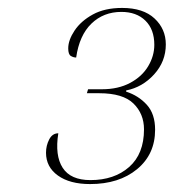

<svg xmlns="http://www.w3.org/2000/svg" viewBox="-20 -844 438 484"><path d="M207 -380Q156 -380 126 -401.5Q96 -423 96 -459Q96 -477 104 -492.5Q112 -508 127 -508Q118 -452 138 -421Q158 -390 208 -390Q268 -390 305.5 -423Q343 -456 343 -518Q343 -557 316.5 -583Q290 -609 230 -609H199L202 -619H237Q278 -619 308 -635Q338 -651 353.5 -677Q369 -703 369 -731Q369 -770 346.5 -792Q324 -814 286 -814Q241 -814 210.5 -784.5Q180 -755 172 -699Q165 -699 158.5 -703Q152 -707 152 -722Q152 -743 168 -767Q184 -791 214 -807.5Q244 -824 288 -824Q341 -824 369.5 -797.5Q398 -771 398 -732Q398 -689 368.5 -656.5Q339 -624 298 -616V-613Q329 -603 350 -580Q371 -557 371 -517Q371 -455 325.5 -417.5Q280 -380 207 -380Z"/></svg>

Font: Noto Serif Display SemiCondensed Thin
Style: Italic
Weight: 100
Width: 4
Italic angle: -12°
Designer: Monotype Design Team
Foundry: Monotype Imaging Inc.
Version: Version 2.009